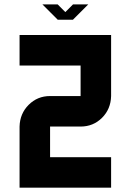

<svg xmlns="http://www.w3.org/2000/svg" viewBox="-20 -871 606 891"><path d="M495.6 -425.3Q494.1 -364.7 453.4 -324.2Q412.6 -283.7 354 -283.7H212.4V-141.6H495.6V0H70.8V-283.7Q72.3 -343.8 113 -384.5Q153.8 -425.3 212.4 -425.3H354V-566.9H70.8V-708.5H495.6ZM389.6 -850.6 318.8 -779.8V-779.3H247.6V-779.8L176.8 -850.6H247.6L283.2 -814.9L318.8 -850.6Z"/></svg>

Font: Blazma
Style: Regular
Weight: 400
Designer: GGBotNet
Version: 1.00